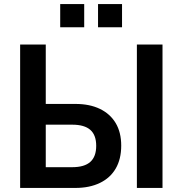

<svg xmlns="http://www.w3.org/2000/svg" viewBox="-20 -924 898 944"><path d="M79 0V-705H205V-413H351Q421 -413 471.5 -388.5Q522 -364 549 -318.5Q576 -273 576 -208Q576 -142 549 -95.5Q522 -49 471 -24.5Q420 0 351 0ZM205 -102H335Q395 -102 424 -128Q453 -154 453 -207Q453 -260 424 -285.5Q395 -311 335 -311H205ZM653 0V-705H779V0ZM462 -790V-904H580V-790ZM276 -790V-904H394V-790Z"/></svg>

Font: Nunito Sans 10pt SemiCondensed
Style: Bold
Weight: 700
Width: 4
Designer: Vernon Adams
Foundry: Vernon Adams
Version: Version 3.101;gftools[0.9.27]